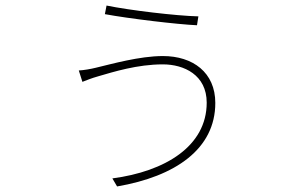

<svg xmlns="http://www.w3.org/2000/svg" viewBox="-20 -635 1040 692"><path d="M725 -265C725 -108 575 -17 385 8L402 37C612 1 756 -98 756 -264C756 -374 675 -433 567 -433C483 -433 381 -404 326 -391C306 -386 282 -382 264 -381L277 -340C290 -345 309 -353 334 -360C389 -376 475 -403 567 -403C643 -403 725 -365 725 -265ZM364 -615 358 -584C444 -568 620 -547 690 -544L695 -576C614 -578 447 -598 364 -615Z"/></svg>

Font: Noto Sans CJK Thin
Style: Regular
Weight: 100
Designer: Ryoko NISHIZUKA (kana & ideographs); Paul D. Hunt (Latin, Greek & Cyrillic); Wenlong ZHANG (bopomofo); Sandoll Communica
Foundry: Adobe Systems Incorporated
Version: Version 1.000;PS 1;hotconv 1.0.78;makeotf.lib2.5.61930